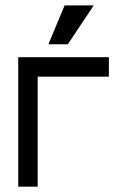

<svg xmlns="http://www.w3.org/2000/svg" viewBox="-20 -704 479 724"><path d="M390.6 -488.3V-415H122.1V0H48.8V-488.3ZM162.6 -537.1 223.6 -683.6H333.5L235.8 -537.1Z"/></svg>

Font: Sanitrixie
Style: Regular
Weight: 400
Designer: Jayvee D. Enaguas (Grand Chaos)
Version: Version 1.1 - 6/9/2013